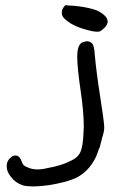

<svg xmlns="http://www.w3.org/2000/svg" viewBox="-20 -500 430 715"><path d="M335.9 -462.9Q352.5 -457 366.7 -444.8Q380.9 -432.6 380.9 -419.9Q380.9 -403.3 356.4 -385.7Q351.6 -381.8 343.3 -381.8Q335 -381.8 324.2 -383.8Q257.8 -397.5 225.6 -425.8Q210 -437.5 210 -452.1Q210 -460 213.9 -468.8L222.7 -480.5L253.9 -478.5Q300.8 -474.6 335.9 -462.9ZM80.1 122.1Q98.6 130.9 118.2 130.9Q137.7 130.9 156.2 126Q210.9 116.2 239.3 100.6Q268.6 88.9 278.8 67.4Q289.1 45.9 291 -5.9Q292 -17.6 292 -29.3Q292 -83 279.8 -166Q267.6 -249 267.6 -289.1Q267.6 -337.9 291 -343.8L299.8 -345.7Q301.8 -346.7 304.2 -346.7Q306.6 -346.7 309.6 -345.7Q316.4 -344.7 323.2 -337.9Q331.1 -330.1 333 -294.9Q338.9 -230.5 353 -140.6Q367.2 -50.8 368.2 -26.4Q368.2 -9.8 361.3 9.8Q360.4 12.7 357.4 25.4Q354.5 38.1 351.6 47.9Q349.6 50.8 344.2 66.4Q338.9 82 335 88.9Q308.6 140.6 261.7 163.1Q228.5 178.7 162.1 189.5Q127.9 194.3 104 194.3Q80.1 194.3 65.4 190.4Q38.1 181.6 20.5 158.2Q4.9 139.6 4.9 119.1Q4.9 99.6 18.6 87.9Q27.3 79.1 36.1 79.1Q38.1 79.1 40 79.1Q50.8 80.1 57.6 93.8Q59.6 97.7 64.5 110.4L68.4 115.2Q72.3 119.1 80.1 122.1Z"/></svg>

Font: JasonHandwriting2
Style: SemiBold
Weight: 600
Version: Version 1.04.7